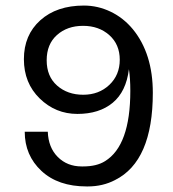

<svg xmlns="http://www.w3.org/2000/svg" viewBox="-20 -660 621 691"><path d="M66 -447Q66 -534 125 -587Q184 -640 282 -640Q332 -640 378 -618Q424 -596 458 -555Q530 -467 530 -326Q530 -80 394 -12Q350 11 296 11Q294 11 292 11Q189 11 129 -45Q69 -101 69 -186H152Q154 -129 188 -95Q222 -61 274 -61Q276 -61 279 -61Q328 -61 358 -80Q449 -136 449 -333Q449 -378 444 -411Q434 -330 385.5 -290Q337 -250 258.5 -250Q180 -250 123 -305.5Q66 -361 66 -447ZM185 -534Q148 -501 148 -443Q148 -385 185.5 -352Q223 -319 279.5 -319Q336 -319 373.5 -354.5Q411 -390 411 -445Q411 -500 373.5 -533.5Q336 -567 279 -567Q222 -567 185 -534Z"/></svg>

Font: Karmilla
Style: Regular
Weight: 400
Designer: Jonathan Pinhorn
Version: Version 1.000